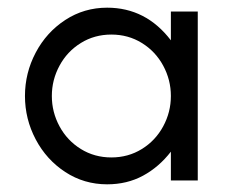

<svg xmlns="http://www.w3.org/2000/svg" viewBox="-20 -470 605 500"><path d="M45 -220Q45 -280 73 -333Q101 -386 150 -418Q199 -450 259 -450Q360 -450 425 -365V-440H495V0H425V-75Q394 -35 352.5 -12.5Q311 10 259 10Q199 10 150 -22Q101 -54 73 -107Q45 -160 45 -220ZM425 -220Q425 -262 405 -299Q385 -336 349.5 -358Q314 -380 270 -380Q226 -380 190.5 -358Q155 -336 135 -299Q115 -262 115 -220Q115 -178 135 -141Q155 -104 190.5 -82Q226 -60 270 -60Q314 -60 349.5 -82Q385 -104 405 -141Q425 -178 425 -220Z"/></svg>

Font: Teachers[wght]
Style: Regular
Weight: 400
Designer: Alfredo Marco Pradil & Chank Diesel
Version: Version 1.000;Glyphs 3.1.2 (3151)